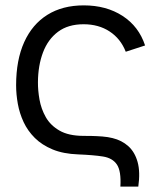

<svg xmlns="http://www.w3.org/2000/svg" viewBox="-20 -575 594 715"><path d="M428.3 120Q431.7 62.2 415.4 37.8Q399.2 13.5 363.2 7.8Q327.3 2.2 271.7 0Q215.7 -2 175.9 -18.5Q136.2 -35 109.7 -61.3Q83.2 -87.7 68 -120.2Q52.8 -152.8 46.4 -188.2Q40 -223.7 40 -257.3Q40 -351.5 70.1 -418.1Q100.2 -484.7 156.5 -519.8Q212.8 -555 292 -555Q375.8 -555 436.4 -515.8Q497 -476.5 520.3 -405.7L448.3 -382.3Q429.2 -431 388.2 -457.8Q347.3 -484.7 291.3 -484.7Q233.5 -484.7 196 -456.6Q158.5 -428.5 140.1 -379.7Q121.7 -330.8 121.3 -269Q121 -238.7 127.1 -204.1Q133.2 -169.5 150.5 -138.8Q167.8 -108.2 201.4 -88.8Q235 -69.3 290 -69Q302 -69 321.2 -68.7Q340.5 -68.3 361.4 -66.7Q382.3 -65 399.3 -60.7Q433.3 -52.5 457.7 -30.8Q482 -9 492.4 28.2Q502.8 65.5 495 120Z"/></svg>

Font: Manrope ExtraLight
Style: Regular
Weight: 200
Designer: Mikhail Sharanda
Foundry: Mikhail Sharanda
Version: Version 4.505